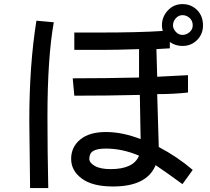

<svg xmlns="http://www.w3.org/2000/svg" viewBox="-20 -868 1040 950"><path d="M820.3 -660.2V-628.9L753.9 -625L757.8 -488.3L910.2 -496.1V-410.2Q839.8 -402.3 757.8 -402.3L765.6 -140.6Q855.5 -93.8 933.6 -27.3L882.8 43Q796.9 -19.5 750 -50.8Q707 54.7 539.1 54.7Q437.5 54.7 384.8 15.6Q332 -23.4 332 -82Q332 -140.6 377 -177.7Q421.9 -214.8 503.9 -214.8Q585.9 -214.8 675.8 -179.7L671.9 -398.4Q511.7 -394.5 347.7 -394.5L339.8 -480.5Q496.1 -480.5 668 -484.4V-625Q554.7 -621.1 484.4 -621.1H347.7V-707H472.7Q668 -707 785.2 -714.8Q781.2 -730.5 781.2 -742.2Q781.2 -785.2 810.5 -816.4Q839.8 -847.7 882.8 -847.7Q925.8 -847.7 955.1 -818.4Q984.4 -789.1 984.4 -742.2Q984.4 -699.2 955.1 -669.9Q925.8 -640.6 882.8 -640.6Q847.7 -640.6 820.3 -660.2ZM835.9 -742.2Q835.9 -726.6 849.6 -710.9Q863.3 -695.3 882.8 -695.3Q902.3 -695.3 918 -709Q933.6 -722.7 933.6 -742.2Q933.6 -765.6 918 -779.3Q902.3 -793 882.8 -793Q863.3 -793 849.6 -777.3Q835.9 -761.7 835.9 -742.2ZM668 -97.7Q585.9 -132.8 503.9 -132.8Q460.9 -132.8 441.4 -121.1Q421.9 -109.4 421.9 -82Q421.9 -62.5 449.2 -46.9Q476.6 -31.2 527.3 -31.2Q640.6 -31.2 668 -97.7ZM246.1 -757.8Q214.8 -582 214.8 -289.1Q214.8 -125 218.8 62.5H128.9L125 -269.5Q125 -546.9 160.2 -765.6Z"/></svg>

Font: WenQuanYi Micro Hei
Style: Regular
Weight: 400
Foundry: Ascender Corporation
Version: Version 0.2.0-beta